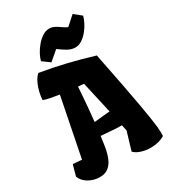

<svg xmlns="http://www.w3.org/2000/svg" viewBox="-231 -1088 1083 1215"><g transform="rotate(-30 310.5 -480.5)"><path d="M500.5 -667Q528.3 -528.3 547.4 -429.2Q566.4 -330.1 578.4 -262.7Q590.3 -195.3 596.9 -152.6Q603.5 -109.9 606 -84.5Q608.4 -59.1 608.6 -44.2Q608.9 -29.3 607.9 -16.6Q585.9 -2.9 560.1 3.2Q534.2 9.3 508.3 9.8Q470.7 10.3 437.5 -0.5Q404.3 -11.2 386.7 -29.8L426.3 -162.6L417 -205.1H390.6Q365.7 -206.5 331.5 -209Q297.4 -211.4 266.6 -213.9Q261.7 -172.9 254.9 -132.8Q248 -92.8 234.1 -60.3Q220.2 -27.8 195.6 -8.8Q170.9 10.3 129.9 9.8Q88.9 8.8 53 -11.7Q17.1 -32.2 2.9 -68.4L24.9 -147.9L89.4 -142.6L174.3 -569.8Q140.1 -574.7 110.8 -580.6Q81.5 -586.4 62 -593.8Q63 -619.1 70.1 -649.9Q77.1 -680.7 90.8 -709.5Q104.5 -738.3 124.5 -756.3Q222.2 -740.2 315.7 -717.5Q409.2 -694.8 500.5 -667ZM298.8 -555.7Q297.4 -534.2 294.7 -495.4Q292 -456.5 287.6 -408Q283.2 -359.4 277.8 -309.1Q307.1 -312 339.1 -315.2Q371.1 -318.4 393.1 -320.3L340.8 -552.2Q331.1 -553.2 320.6 -554.2Q310.1 -555.2 298.8 -555.7ZM230 -772.9 176.3 -812Q180.7 -832 194.3 -858.2Q208 -884.3 228.3 -908.7Q248.5 -933.1 272.9 -949.2Q297.4 -965.3 323.2 -965.3Q344.7 -965.3 363 -955.3Q381.3 -945.3 398.4 -932.9Q415.5 -920.4 433.6 -912.6L499 -971.2L551.3 -928.7Q546.9 -908.7 533.9 -883.1Q521 -857.4 501.7 -833.5Q482.4 -809.6 458.5 -793.9Q434.6 -778.3 408.7 -778.3Q380.4 -778.3 352.1 -794.9Q323.7 -811.5 298.3 -831.1Z"/></g></svg>

Font: Fruktur
Style: Regular
Weight: 400
Designer: Viktoriya Grabowska, Eben Sorkin
Foundry: Viktoriya Grabowska
Version: Version 1.008; ttfautohint (v1.8.4.7-5d5b)